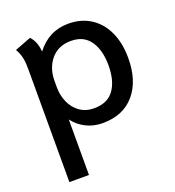

<svg xmlns="http://www.w3.org/2000/svg" viewBox="-131 -599 838 921"><g transform="rotate(-20 288.5 -138.0)"><path d="M66 -356Q66 -395 60.5 -418Q55 -441 42 -463L125 -495Q154 -464 157 -413Q220 -496 320 -496Q386 -496 434.5 -464.5Q483 -433 509 -376Q535 -319 535 -243Q535 -127 477 -59Q419 9 314 9Q268 9 230 -10Q192 -29 166 -63V220H66ZM434 -243Q434 -320 401.5 -367Q369 -414 304 -414Q239 -414 202 -370Q165 -326 165 -261V-227Q165 -187 180.5 -151.5Q196 -116 226.5 -94Q257 -72 300 -72Q368 -72 401 -117.5Q434 -163 434 -243Z"/></g></svg>

Font: Niramit Medium
Style: Regular
Weight: 500
Designer: Katatrad Aksorn Co.,Ltd.
Foundry: Cadson Demak Co.,Ltd.
Version: Version 1.000; ttfautohint (v1.6)